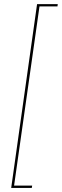

<svg xmlns="http://www.w3.org/2000/svg" viewBox="-20 -814 302 938"><path d="M262.2 -793.9 260.7 -782.7H172.9L48.8 92.8H137.2L135.3 104H34.7L161.1 -793.9Z"/></svg>

Font: Fira Sans Compressed Hair
Style: Italic
Weight: 100
Width: 3
Italic angle: -8°
Designer: Carrois Corporate & Edenspiekermann AG
Foundry: Carrois Corporate GbR & Edenspiekermann AG
Version: Version 4.203;PS 004.203;hotconv 1.0.88;makeotf.lib2.5.64775